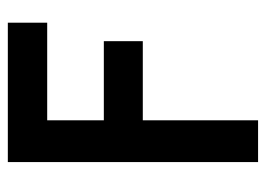

<svg xmlns="http://www.w3.org/2000/svg" viewBox="-112 -550 663 478"><g transform="rotate(-90 219.0 -311.5)"><path d="M54 0V-623H401V-525H158V-384H355V-287H158V0Z"/></g></svg>

Font: Inconsolata SemiCondensed ExtraBold
Style: Regular
Weight: 800
Width: 4
Monospace: yes
Designer: Raph Levien, Cyreal, Brenton Simpson
Foundry: Raph Levien, Cyreal, Google
Version: Version 3.100; ttfautohint (v1.8.4.7-5d5b)